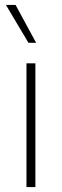

<svg xmlns="http://www.w3.org/2000/svg" viewBox="-20 -756 251 776"><path d="M123 -500V0H87V-500ZM43 -736 126 -583H95L4 -736Z"/></svg>

Font: Kantumruy Pro ExtraLight
Style: Regular
Weight: 250
Version: Version 1.002